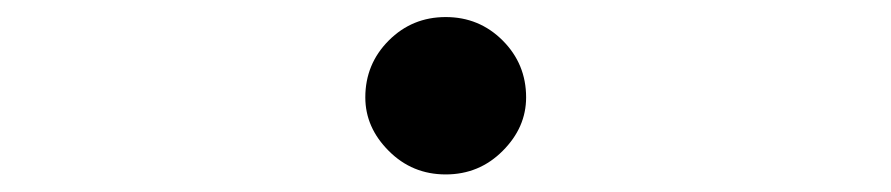

<svg xmlns="http://www.w3.org/2000/svg" viewBox="-20 -473 1040 224"><path d="M406.2 -359.4Q406.2 -398.4 433.6 -425.8Q460.9 -453.1 500 -453.1Q539.1 -453.1 566.4 -425.8Q593.8 -398.4 593.8 -359.4Q593.8 -324.2 566.4 -296.9Q539.1 -269.5 500 -269.5Q460.9 -269.5 433.6 -296.9Q406.2 -324.2 406.2 -359.4Z"/></svg>

Font: WenQuanYi Micro Hei
Style: Regular
Weight: 400
Foundry: Ascender Corporation
Version: Version 0.2.0-beta